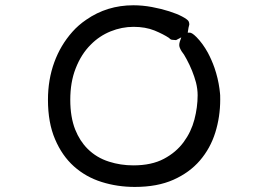

<svg xmlns="http://www.w3.org/2000/svg" viewBox="-20 -677 1040 739"><path d="M493.2 -656.7Q392.1 -656.7 312 -601.1Q281.7 -580.6 258.5 -554.4Q235.4 -528.3 218.3 -499.5Q201.2 -470.7 189 -437.5Q164.6 -370.6 164.6 -293Q164.6 -204.6 191.9 -141.1Q218.8 -77.6 264.6 -36.6Q310.5 4.4 371.1 23.4Q431.6 42.5 499 42.5Q585.4 42.5 647.5 14.9Q709.5 -12.7 749.5 -59.3Q789.6 -106 808.6 -166.7Q827.6 -227.5 827.6 -293.9Q827.6 -306.2 827.4 -310.3Q827.1 -314.5 826.7 -318.8Q826.2 -323.2 825.7 -327.4Q825.2 -331.5 824.7 -335.9Q819.3 -375.5 805.7 -415.5Q794.9 -446.3 779.8 -474.6Q760.3 -509.8 736.3 -534.2Q726.1 -544.4 720 -547.9Q713.9 -551.3 710.9 -551.3H702.6Q705.6 -573.7 708.5 -582Q708.5 -583.5 708.5 -585Q708.5 -589.4 705.6 -595.7Q700.7 -603 680.9 -613.5Q661.1 -624 631.3 -633.5Q601.6 -643.1 565.2 -649.9Q528.8 -656.7 493.2 -656.7ZM671.9 -516.1Q669.9 -509.3 669.9 -503.4Q669.9 -494.6 678.7 -480Q688 -468.8 698.2 -449.2Q722.2 -404.8 734.4 -359.4Q740.7 -334 740.7 -310.5Q740.7 -264.6 728.3 -217Q715.8 -169.4 687 -130.4Q658.2 -90.8 610.8 -65.7Q563.5 -40.5 493.2 -40.5Q444.3 -40.5 399.9 -54.7Q351.6 -69.8 316.9 -104.5Q287.1 -134.3 269.5 -178.2Q250.5 -226.1 250.5 -293Q250.5 -360.8 271 -413.1Q292.5 -468.8 329.6 -505.4Q362.3 -538.6 405.5 -556.2Q448.7 -573.7 494.1 -573.7Q539.6 -573.7 574.7 -559.6Q608.9 -545.4 630.9 -530.8Q636.2 -524.4 642.1 -523.9Q649.9 -522.9 653.8 -522.9Q657.7 -522.9 658.2 -522.9Q659.7 -523.9 677.7 -533.2Z"/></svg>

Font: Bakudai
Style: ExtraLight
Weight: 200
Version: Version 1.48